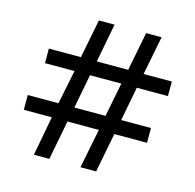

<svg xmlns="http://www.w3.org/2000/svg" viewBox="-95 -730 843 828"><g transform="rotate(15 326.5 -316.0)"><path d="M159 -176H34V-242H171L202 -394H70V-459H213L247 -632H317L284 -459H424L458 -632H527L493 -459H619V-394H480L451 -242H584V-176H438L404 0H334L369 -176H229L195 0H126ZM381 -242 411 -394H271L242 -242Z"/></g></svg>

Font: hin115
Style: Book
Weight: 400
Designer: Jelle Bosma - Monotype Design Team
Foundry: Monotype Imaging Inc.
Version: Version 2.003